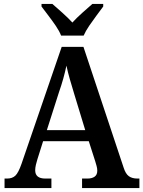

<svg xmlns="http://www.w3.org/2000/svg" viewBox="-20 -951 725 971"><path d="M3 0V-48H16Q42 -48 57.5 -62.5Q73 -77 89 -123L292 -714H402L605 -104Q615 -72 631.5 -60Q648 -48 675 -48H685V0H395V-48H422Q445 -48 458.5 -57.5Q472 -67 472 -88Q472 -99 468.5 -111.5Q465 -124 462 -134L429 -237H198L169 -145Q165 -133 161.5 -117.5Q158 -102 158 -90Q158 -48 209 -48H240V0ZM217 -293H411L355 -477Q343 -516 333 -551Q323 -586 316 -619Q309 -586 300 -553.5Q291 -521 278 -484ZM289 -771Q280 -794 262 -820.5Q244 -847 224 -873Q204 -899 190 -918V-931H245Q267 -912 296 -886Q325 -860 346 -837Q367 -860 396 -886Q425 -912 447 -931H502V-918Q488 -899 468.5 -873Q449 -847 431 -820.5Q413 -794 403 -771Z"/></svg>

Font: Noto Serif Myanmar SemiCondensed SemiBold
Style: Regular
Weight: 600
Width: 4
Designer: Ben Mitchell and the Monotype Design Team
Foundry: Monotype Imaging Inc.
Version: Version 2.106; ttfautohint (v1.8.4.7-5d5b)